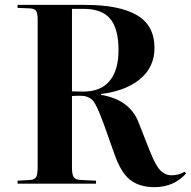

<svg xmlns="http://www.w3.org/2000/svg" viewBox="-20 -750 780 784"><path d="M610.8 14.2Q549.3 14.2 511 -15.9Q472.7 -45.9 445.8 -125L402.8 -246.1Q391.1 -276.4 384.8 -292Q378.4 -307.6 369.9 -323.2Q361.3 -338.9 353.5 -345Q345.7 -351.1 335.2 -355Q324.7 -358.9 310.1 -358.9Q282.7 -358.9 273.9 -357.9V-64.9Q273.9 -37.6 281 -26.6Q288.1 -15.6 311 -15.1L372.1 -12.2V0H51.8V-12.2L103 -15.1Q121.6 -16.6 127.7 -27.3Q133.8 -38.1 133.8 -67.9V-669.9Q133.8 -695.8 127.2 -705.6Q120.6 -715.3 100.1 -715.8L51.8 -717.8V-730H329.1Q466.8 -730 538.8 -688.2Q610.8 -646.5 610.8 -554.2Q610.8 -476.1 552 -427.2Q493.2 -378.4 392.1 -366.2V-362.8Q509.8 -343.3 545.9 -250L587.9 -143.1Q597.2 -120.6 602.8 -107.4Q608.4 -94.2 617.4 -78.4Q626.5 -62.5 634.8 -54.2Q643.1 -45.9 654.8 -40Q666.5 -34.2 680.2 -34.2Q710.4 -34.2 733.9 -48.8L740.2 -42Q689.9 14.2 610.8 14.2ZM319.8 -376Q391.6 -376 427.7 -419.7Q463.9 -463.4 463.9 -544.9Q463.9 -632.3 430.2 -673.1Q396.5 -713.9 320.8 -713.9H273.9V-377Q293.9 -376 319.8 -376Z"/></svg>

Font: Display Semibold
Style: Regular
Weight: 600
Designer: Latin by Veronika Burian and Jose Scaglione. Greek by Irene Vlachou. Cyrillic by Vera Evstafieva.
Foundry: TypeTogether
Version: Version 3.002